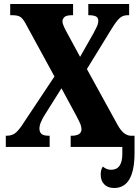

<svg xmlns="http://www.w3.org/2000/svg" viewBox="-20 -734 695 959"><path d="M9 0V-56H14Q44 -56 63 -75Q82 -94 101 -125L252 -352L114 -605Q101 -631 88 -644.5Q75 -658 43 -658H31V-714H345V-658H340Q311 -658 301.5 -648.5Q292 -639 292 -627Q292 -617 299.5 -600.5Q307 -584 315 -570L380 -450L447 -568Q454 -581 462.5 -598.5Q471 -616 471 -629Q471 -647 458 -652.5Q445 -658 425 -658H421V-714H625V-658H617Q593 -658 576.5 -642.5Q560 -627 535 -586L414 -389L568 -109Q585 -79 601.5 -67.5Q618 -56 634 -56H652V29Q652 205 550 205Q519 205 501 187Q483 169 483 138Q483 112 494 98Q502 105 512 109.5Q522 114 535 114Q591 114 591 34V0H333V-56H337Q387 -56 387 -89Q387 -100 382 -113Q377 -126 360 -158L287 -293L199 -153Q191 -139 184 -123Q177 -107 177 -91Q177 -75 187 -65.5Q197 -56 224 -56H228V0Z"/></svg>

Font: Noto Serif ExtraCondensed Black
Style: Regular
Weight: 900
Width: 2
Designer: Monotype Design Team
Foundry: Monotype Imaging Inc.
Version: Version 2.015; ttfautohint (v1.8.4.7-5d5b)